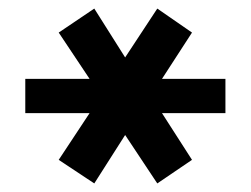

<svg xmlns="http://www.w3.org/2000/svg" viewBox="-20 -533 585 448"><path d="M506 -349V-269H358L428 -160L347 -105L272 -218L200 -105L117 -160L189 -269H39V-349H189L117 -457L200 -513L272 -399L347 -513L428 -457L358 -349Z"/></svg>

Font: BM HANNA
Style: Regular
Weight: 400
Designer: BONGJIN KIM, JAEHYUN KEUM, MINJUNG KIM, JUHEE TAE
Foundry: WOOWA BROTHERS Corporation.
Version: Version 1.000